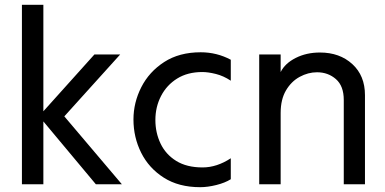

<svg xmlns="http://www.w3.org/2000/svg" viewBox="-20 -760 1600 797"><path d="M486 5H378L160 -256V5H71V-740H160V-298L372 -534H479L247 -277Z M811 17Q722 17 660 -22.5Q598 -62 566 -126Q534 -190 534 -264Q534 -334 566.5 -398Q599 -462 661.5 -502.5Q724 -543 813 -543Q880 -543 938 -512V-425Q908 -445 876 -453Q844 -461 820 -461Q759 -461 715.5 -434Q672 -407 648.5 -361.5Q625 -316 625 -262Q625 -209 646.5 -164Q668 -119 711.5 -92Q755 -65 821 -65Q880 -65 938 -103V-16Q914 -1 878 8Q842 17 811 17Z M1495 5H1407V-345Q1407 -403 1374.5 -431.5Q1342 -460 1296 -460Q1259 -460 1224 -441Q1189 -422 1167 -384.5Q1145 -347 1145 -291V5H1056V-534H1145V-461Q1163 -497 1207.5 -519.5Q1252 -542 1308 -542Q1390 -542 1442.5 -494Q1495 -446 1495 -365Z"/></svg>

Font: LXGW 975 Gothic SC
Style: Regular
Weight: 400
Version: Version 2.01;February 25, 2021